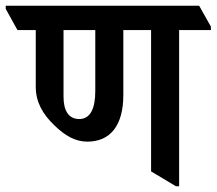

<svg xmlns="http://www.w3.org/2000/svg" viewBox="-69 -644 757 671"><path d="M236 -149C317 -149 362 -206 362 -312V-539H459V-45L546 7H557V-539H668V-551L627 -624H-49V-613L-8 -539H56V-340C56 -288 80 -245 121 -206C158 -170 194 -149 236 -149ZM153 -306V-539H264V-326C264 -265 247 -228 208 -228C171 -228 153 -257 153 -306Z"/></svg>

Font: Noto Serif Devanagari Condensed SemiBold
Style: Regular
Weight: 600
Width: 3
Designer: Universal Thirst, Indian Type Foundry and the Monotype Design Team
Foundry: Monotype Imaging Inc.
Version: Version 2.004